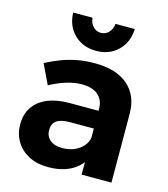

<svg xmlns="http://www.w3.org/2000/svg" viewBox="-113 -844 822 939"><g transform="rotate(15 298.0 -374.0)"><path d="M264 -233Q220 -233 198 -218Q176 -203 176 -170Q176 -138 198.5 -119.5Q221 -101 260 -101Q294 -101 320.5 -112.5Q347 -124 364.5 -143.5Q382 -163 386 -189L409 -103Q386 -49 337 -21Q288 7 217 7Q160 7 118.5 -15Q77 -37 54.5 -75Q32 -113 32 -161Q32 -236 85 -279Q138 -322 237 -323H401V-233ZM385 -333Q385 -377 356.5 -402Q328 -427 273 -427Q237 -427 196 -414.5Q155 -402 113 -379L65 -479Q105 -500 143 -514Q181 -528 221 -535.5Q261 -543 308 -543Q417 -543 476 -492Q535 -441 536 -351L537 0H386ZM239 -755Q241 -729 257 -711.5Q273 -694 297 -694Q321 -694 337 -711.5Q353 -729 355 -755H453Q450 -687 407 -645Q364 -603 297 -603Q230 -603 186.5 -645Q143 -687 141 -755Z"/></g></svg>

Font: Alexandria SemiBold
Style: Regular
Weight: 600
Designer: Mohamed Gaber
Foundry: Kief Type Foundry
Version: Version 5.100